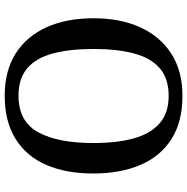

<svg xmlns="http://www.w3.org/2000/svg" viewBox="-10 -754 775 794"><g transform="rotate(-90 377.0 -357.5)"><path d="M377 10Q269 10 197.5 -36Q126 -82 91 -165Q56 -248 56 -359Q56 -470 91 -552Q126 -634 198 -679.5Q270 -725 378 -725Q481 -725 552.5 -679.5Q624 -634 661 -551.5Q698 -469 698 -358Q698 -247 660.5 -164.5Q623 -82 551.5 -36Q480 10 377 10ZM377 -47Q449 -47 491.5 -84Q534 -121 552.5 -190.5Q571 -260 571 -358Q571 -456 552.5 -525.5Q534 -595 491.5 -631.5Q449 -668 378 -668Q271 -668 226.5 -586.5Q182 -505 182 -358Q182 -260 201.5 -190.5Q221 -121 264 -84Q307 -47 377 -47Z"/></g></svg>

Font: Noto Serif Armenian Medium
Style: Regular
Weight: 500
Version: Version 2.007